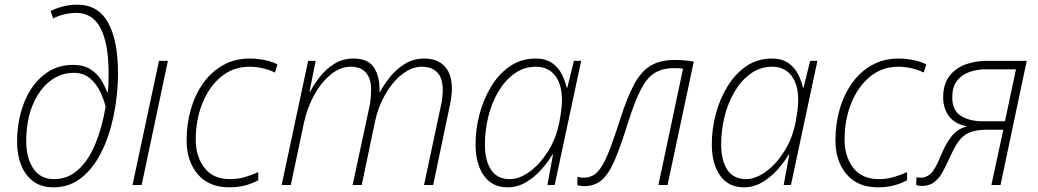

<svg xmlns="http://www.w3.org/2000/svg" viewBox="-20 -790 4433 820"><path d="M208 10Q156 10 122 -15.5Q88 -41 70.5 -84.5Q53 -128 53 -184Q53 -274 82 -349Q111 -424 165 -468.5Q219 -513 293 -513Q336 -513 365 -495Q394 -477 411 -450Q428 -423 438 -395H440Q442 -408 443 -429.5Q444 -451 444 -475Q444 -602 410 -668.5Q376 -735 306 -735Q280 -735 253.5 -728.5Q227 -722 207 -711L196 -743Q220 -755 249 -762.5Q278 -770 310 -770Q399 -770 441.5 -693.5Q484 -617 484 -476Q484 -418 475 -352Q466 -286 446 -222Q426 -158 393.5 -105.5Q361 -53 315 -21.5Q269 10 208 10ZM211 -25Q270 -25 314 -65Q358 -105 387 -175Q416 -245 431 -334Q422 -371 405 -404Q388 -437 361 -458Q334 -479 295 -479Q238 -479 192 -442.5Q146 -406 119 -340Q92 -274 92 -186Q92 -116 122 -70.5Q152 -25 211 -25Z M546 0 659 -530H697L585 0Z M958 10Q872 10 824.5 -46Q777 -102 777 -190Q777 -260 795 -323Q813 -386 848 -435Q883 -484 933 -512Q983 -540 1047 -540Q1078 -540 1110 -533.5Q1142 -527 1165 -515L1154 -480Q1131 -492 1102 -498.5Q1073 -505 1046 -505Q976 -505 924.5 -462.5Q873 -420 844.5 -349Q816 -278 816 -193Q816 -122 853 -73.5Q890 -25 962 -25Q996 -25 1025 -33.5Q1054 -42 1083 -55V-20Q1059 -7 1028.5 1.5Q998 10 958 10Z M1183 0 1296 -530H1328L1302 -399H1305Q1321 -430 1346.5 -462.5Q1372 -495 1408 -517.5Q1444 -540 1490 -540Q1552 -540 1577.5 -501Q1603 -462 1601 -397H1603Q1619 -428 1646 -461.5Q1673 -495 1709.5 -517.5Q1746 -540 1792 -540Q1848 -540 1879 -507Q1910 -474 1910 -411Q1910 -394 1907.5 -376Q1905 -358 1901 -339L1830 0H1791L1864 -343Q1871 -378 1871 -406Q1871 -456 1847.5 -480.5Q1824 -505 1782 -505Q1738 -505 1697 -472.5Q1656 -440 1625 -386Q1594 -332 1581 -268L1525 0H1486L1557 -331Q1562 -353 1563.5 -373.5Q1565 -394 1565 -408Q1565 -454 1543 -479.5Q1521 -505 1478 -505Q1434 -505 1393.5 -472.5Q1353 -440 1322.5 -385Q1292 -330 1278 -265L1222 0Z M2148 10Q2082 10 2046.5 -40Q2011 -90 2011 -174Q2011 -238 2028 -302.5Q2045 -367 2078 -421Q2111 -475 2158.5 -507.5Q2206 -540 2268 -540Q2310 -540 2337.5 -521Q2365 -502 2379.5 -473Q2394 -444 2400 -416H2403L2431 -530H2462L2349 0H2318L2342 -131H2340Q2322 -100 2293.5 -67.5Q2265 -35 2228 -12.5Q2191 10 2148 10ZM2157 -25Q2198 -25 2241.5 -56.5Q2285 -88 2319.5 -142Q2354 -196 2368 -264Q2374 -296 2377 -319Q2380 -342 2380 -362Q2380 -430 2350.5 -467.5Q2321 -505 2269 -505Q2218 -505 2177.5 -476Q2137 -447 2108.5 -399Q2080 -351 2065.5 -292Q2051 -233 2051 -174Q2051 -104 2077.5 -64.5Q2104 -25 2157 -25Z M2474 5Q2466 5 2458 3.5Q2450 2 2446 1V-35Q2451 -34 2457.5 -32.5Q2464 -31 2472 -31Q2506 -31 2529.5 -53.5Q2553 -76 2575.5 -130.5Q2598 -185 2629 -282Q2658 -373 2687.5 -428.5Q2717 -484 2758 -509Q2799 -534 2862 -534Q2885 -534 2905.5 -532Q2926 -530 2943 -527L2831 0H2792L2897 -496Q2891 -498 2880 -498.5Q2869 -499 2858 -499Q2810 -499 2777 -479Q2744 -459 2718 -409.5Q2692 -360 2664 -272Q2632 -168 2606 -107.5Q2580 -47 2550 -21Q2520 5 2474 5Z M3157 10Q3091 10 3055.5 -40Q3020 -90 3020 -174Q3020 -238 3037 -302.5Q3054 -367 3087 -421Q3120 -475 3167.5 -507.5Q3215 -540 3277 -540Q3319 -540 3346.5 -521Q3374 -502 3388.5 -473Q3403 -444 3409 -416H3412L3440 -530H3471L3358 0H3327L3351 -131H3349Q3331 -100 3302.5 -67.5Q3274 -35 3237 -12.5Q3200 10 3157 10ZM3166 -25Q3207 -25 3250.5 -56.5Q3294 -88 3328.5 -142Q3363 -196 3377 -264Q3383 -296 3386 -319Q3389 -342 3389 -362Q3389 -430 3359.5 -467.5Q3330 -505 3278 -505Q3227 -505 3186.5 -476Q3146 -447 3117.5 -399Q3089 -351 3074.5 -292Q3060 -233 3060 -174Q3060 -104 3086.5 -64.5Q3113 -25 3166 -25Z M3729 10Q3643 10 3595.5 -46Q3548 -102 3548 -190Q3548 -260 3566 -323Q3584 -386 3619 -435Q3654 -484 3704 -512Q3754 -540 3818 -540Q3849 -540 3881 -533.5Q3913 -527 3936 -515L3925 -480Q3902 -492 3873 -498.5Q3844 -505 3817 -505Q3747 -505 3695.5 -462.5Q3644 -420 3615.5 -349Q3587 -278 3587 -193Q3587 -122 3624 -73.5Q3661 -25 3733 -25Q3767 -25 3796 -33.5Q3825 -42 3854 -55V-20Q3830 -7 3799.5 1.5Q3769 10 3729 10Z M3917 4Q3910 4 3903.5 3Q3897 2 3893 0L3894 -33Q3902 -31 3913 -31Q3936 -31 3955 -48.5Q3974 -66 3998 -125Q4019 -176 4044 -208Q4069 -240 4110 -250Q4071 -258 4049 -277Q4027 -296 4017.5 -321.5Q4008 -347 4008 -372Q4008 -433 4036.5 -467.5Q4065 -502 4107 -516Q4149 -530 4191 -530H4365L4253 0H4214L4265 -236H4196Q4149 -236 4120.5 -224Q4092 -212 4073 -185Q4054 -158 4034 -112Q4019 -80 4005 -54Q3991 -28 3970 -12Q3949 4 3917 4ZM4178 -272H4272L4319 -494H4188Q4154 -494 4121.5 -483Q4089 -472 4068 -446Q4047 -420 4047 -373Q4047 -318 4084 -295Q4121 -272 4178 -272Z"/></svg>

Font: Noto Sans Disp ExtLt
Style: Italic
Weight: 200
Italic angle: -12°
Designer: Monotype Design Team
Foundry: Monotype Imaging Inc.
Version: Version 2.000;GOOG;noto-source:20170915:90ef993387c0